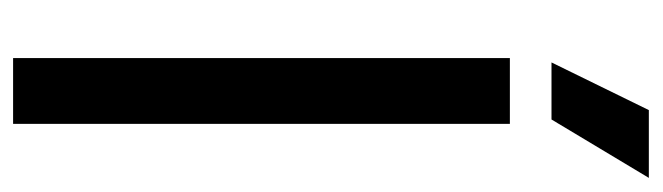

<svg xmlns="http://www.w3.org/2000/svg" viewBox="-370 -616 987 286"><g transform="rotate(90 123.0 -473.5)"><path d="M67 0V-740H165V0ZM73.5 -802 144.5 -947H245.5L158.5 -802Z"/></g></svg>

Font: Encode Sans Condensed Medium
Style: Regular
Weight: 500
Width: 3
Designer: Multiple Designers
Foundry: Impallari Type
Version: Version 2.000